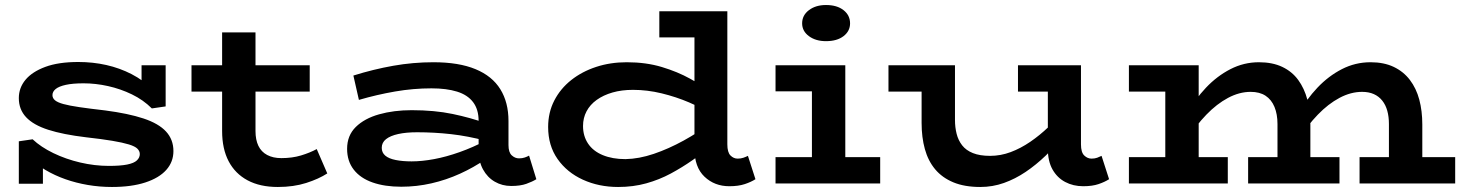

<svg xmlns="http://www.w3.org/2000/svg" viewBox="-20 -731 5825 765"><path d="M426 14Q377 14 330 6Q283 -2 240.5 -17Q198 -32 161.5 -53.5Q125 -75 98 -103L151 -117V1H55V-168L110 -176Q143 -145 192.5 -121Q242 -97 299.5 -83.5Q357 -70 414 -70Q460 -70 487 -75.5Q514 -81 525.5 -92Q537 -103 537 -117Q537 -129 527.5 -138.5Q518 -148 493.5 -155.5Q469 -163 427.5 -170Q386 -177 323 -184Q231 -195 172 -214Q113 -233 84 -264Q55 -295 55 -340Q55 -381 81.5 -413Q108 -445 160.5 -464.5Q213 -484 292 -484Q350 -484 403.5 -472Q457 -460 504.5 -435.5Q552 -411 593 -371L544 -352V-471H640V-307L585 -299Q551 -333 505.5 -355Q460 -377 410.5 -388Q361 -399 313 -399Q270 -399 242.5 -393Q215 -387 202 -376.5Q189 -366 189 -352Q189 -340 199 -331.5Q209 -323 232.5 -316.5Q256 -310 297 -304Q338 -298 399 -291Q491 -279 551.5 -259Q612 -239 641.5 -207Q671 -175 671 -129Q671 -86 642.5 -54Q614 -22 559 -4Q504 14 426 14Z M1087 14Q1016 14 966.5 -12.5Q917 -39 891 -88.5Q865 -138 865 -209V-602H998V-209Q998 -174 1009.5 -150Q1021 -126 1044.5 -113.5Q1068 -101 1101 -101Q1144 -101 1179 -111.5Q1214 -122 1242 -137L1284 -40Q1250 -18 1200 -2Q1150 14 1087 14ZM743 -366V-471H1214V-366Z M2017 10Q1981 10 1951.5 -7Q1922 -24 1904.5 -56Q1887 -88 1887 -131V-249Q1887 -295 1865 -324Q1843 -353 1801 -366Q1759 -379 1699 -379Q1627 -379 1554.5 -366.5Q1482 -354 1410 -333L1388 -430Q1468 -455 1547 -469Q1626 -483 1707 -483Q1808 -483 1874.5 -455.5Q1941 -428 1973.5 -375.5Q2006 -323 2006 -249V-153Q2006 -124 2019 -112Q2032 -100 2048 -100Q2061 -100 2071 -103.5Q2081 -107 2088 -111L2117 -17Q2101 -7 2077 1.5Q2053 10 2017 10ZM1579 13Q1513 13 1464.5 -4Q1416 -21 1389.5 -55Q1363 -89 1363 -138Q1363 -191 1397.5 -225Q1432 -259 1490.5 -275.5Q1549 -292 1620 -292Q1711 -292 1783 -277Q1855 -262 1916 -240V-170Q1844 -189 1777 -196.5Q1710 -204 1642 -204Q1598 -204 1566.5 -197Q1535 -190 1518 -176.5Q1501 -163 1501 -142Q1501 -123 1515 -111Q1529 -99 1556.5 -93.5Q1584 -88 1620 -88Q1661 -88 1709.5 -97Q1758 -106 1811.5 -125Q1865 -144 1916 -171L1914 -96Q1868 -64 1813 -39Q1758 -14 1699 -0.5Q1640 13 1579 13Z M2443 14Q2366 14 2302.5 -15Q2239 -44 2201.5 -97.5Q2164 -151 2164 -225Q2164 -283 2188.5 -330.5Q2213 -378 2256 -412Q2299 -446 2355.5 -464.5Q2412 -483 2477 -483Q2554 -483 2617 -464Q2680 -445 2729.5 -417.5Q2779 -390 2816 -364V-274Q2777 -301 2725.5 -323Q2674 -345 2616.5 -359Q2559 -373 2502 -373Q2457 -373 2420.5 -362.5Q2384 -352 2357.5 -333Q2331 -314 2317 -287.5Q2303 -261 2303 -229Q2303 -189 2323 -159Q2343 -129 2381.5 -113Q2420 -97 2472 -97Q2526 -98 2585 -118Q2644 -138 2704 -171Q2764 -204 2820 -246V-152Q2781 -122 2739.5 -93Q2698 -64 2652.5 -39.5Q2607 -15 2555 -0.5Q2503 14 2443 14ZM2886 11Q2827 11 2787 -27Q2747 -65 2747 -138V-686H2878V-156Q2878 -124 2890.5 -111.5Q2903 -99 2919 -99Q2932 -99 2942 -102.5Q2952 -106 2960 -110L2990 -17Q2973 -6 2947.5 2.5Q2922 11 2886 11ZM2607 -582V-686H2859V-582Z M3215 -33V-471H3348V-33ZM3070 0V-105H3487V0ZM3070 -367V-471H3312V-367ZM3271 -567Q3230 -567 3203 -587Q3176 -607 3176 -638Q3176 -670 3203 -690.5Q3230 -711 3271 -711Q3315 -711 3341 -690.5Q3367 -670 3367 -638Q3367 -607 3341 -587Q3315 -567 3271 -567Z M3886 14Q3823 14 3778.5 -4.5Q3734 -23 3706 -56.5Q3678 -90 3665 -137Q3652 -184 3652 -241V-471H3785V-253Q3785 -224 3791.5 -198Q3798 -172 3813.5 -152Q3829 -132 3856.5 -121Q3884 -110 3925 -110Q3967 -110 4007 -125Q4047 -140 4085 -166Q4123 -192 4157.5 -225Q4192 -258 4222 -293V-190Q4185 -148 4146.5 -111Q4108 -74 4066.5 -46Q4025 -18 3980 -2Q3935 14 3886 14ZM3520 -366V-471H3761V-366ZM4296 11Q4256 11 4224 -6Q4192 -23 4173.5 -56Q4155 -89 4155 -138V-471H4287V-156Q4287 -124 4300 -111.5Q4313 -99 4329 -99Q4342 -99 4351.5 -102.5Q4361 -106 4369 -110L4399 -17Q4382 -6 4357 2.5Q4332 11 4296 11ZM4036 -366V-471H4270V-366Z M4478 -366V-471H4714V-366ZM4623 -33V-471H4756V-33ZM4478 0V-105H4872V0ZM5070 -33V-237Q5070 -276 5058 -305Q5046 -334 5022.5 -349.5Q4999 -365 4963 -365Q4918 -365 4873 -341Q4828 -317 4786.5 -274Q4745 -231 4709 -174V-277Q4741 -335 4785 -381.5Q4829 -428 4882.5 -455.5Q4936 -483 4996 -483Q5050 -483 5089 -464.5Q5128 -446 5152.5 -412.5Q5177 -379 5189 -334Q5201 -289 5201 -235V-33ZM4953 0V-105H5317V0ZM5514 -33V-237Q5514 -266 5507.5 -289.5Q5501 -313 5487.5 -330Q5474 -347 5454 -356Q5434 -365 5407 -365Q5362 -365 5317 -341Q5272 -317 5230.5 -274Q5189 -231 5153 -174V-277Q5185 -335 5229 -381.5Q5273 -428 5326.5 -455.5Q5380 -483 5441 -483Q5494 -483 5533 -464.5Q5572 -446 5597.5 -412.5Q5623 -379 5635 -334Q5647 -289 5647 -235V-33ZM5397 0V-105H5778V0Z"/></svg>

Font: BioRhyme SemiExpanded
Style: Bold
Weight: 700
Width: 6
Designer: Aoife Mooney
Foundry: Aoife Mooney Type
Version: Version 1.600;gftools[0.9.33]